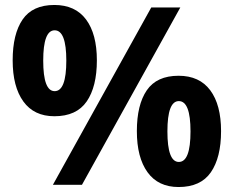

<svg xmlns="http://www.w3.org/2000/svg" viewBox="-20 -744 941 773"><path d="M199 -724Q283 -724 326.5 -665.5Q370 -607 370 -501Q370 -395 329 -335.5Q288 -276 199 -276Q117 -276 74 -335.5Q31 -395 31 -501Q31 -607 71 -665.5Q111 -724 199 -724ZM706 -714 310 0H193L589 -714ZM200 -622Q154 -622 154 -500Q154 -377 200 -377Q247 -377 247 -500Q247 -622 200 -622ZM699 -439Q783 -439 826.5 -380.5Q870 -322 870 -216Q870 -110 829 -50.5Q788 9 699 9Q617 9 574 -50.5Q531 -110 531 -216Q531 -322 571 -380.5Q611 -439 699 -439ZM700 -337Q654 -337 654 -215Q654 -92 700 -92Q747 -92 747 -215Q747 -337 700 -337Z"/></svg>

Font: Noto Sans IKEA
Style: Bold
Weight: 600
Designer: Monotype Design Team
Foundry: Monotype Imaging Inc.
Version: Version 2.001